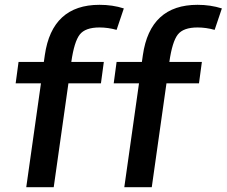

<svg xmlns="http://www.w3.org/2000/svg" viewBox="-20 -777 941 797"><path d="M203 0 264 -431H399L411 -520H276Q288 -604 311 -633.5Q334 -663 393 -663Q428 -663 464 -653L494 -742Q448 -757 393 -757Q196 -757 166 -548L162 -520H57L45 -431H150L89 0ZM610 0 671 -431H806L818 -520H683Q695 -604 718 -633.5Q741 -663 800 -663Q835 -663 871 -653L901 -742Q854 -757 800 -757Q603 -757 573 -548L569 -520H464L452 -431H557L496 0Z"/></svg>

Font: Brisa Sans Medium
Style: Italic
Weight: 600
Italic angle: -8°
Designer: Dalton Maag Ltd
Foundry: Dalton Maag Ltd
Version: Version 1.101;July 10, 2019;FontCreator 11.5.0.2425 64-bit